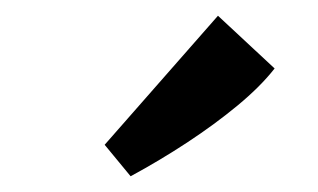

<svg xmlns="http://www.w3.org/2000/svg" viewBox="-20 -688 404 244"><path d="M113 -504 257 -668 329 -601Q311 -578 282 -554Q253 -530 218 -507Q183 -484 146 -464Z"/></svg>

Font: Rasa
Style: Bold
Weight: 700
Designer: Anna Giedrys (Yrsa+Rasa design), David Brezina (Yrsa art-direction, Rasa art-direction, design)
Foundry: Rosetta Type Foundry
Version: Version 2.004